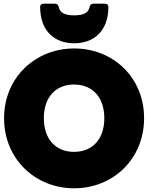

<svg xmlns="http://www.w3.org/2000/svg" viewBox="-20 -1010 801 1038"><path d="M381 8C590 8 759 -149 759 -371C759 -592 591 -748 381 -748C172 -748 2 -592 2 -371C2 -149 172 8 381 8ZM197 -973C197 -840 277 -776 381 -776C485 -776 566 -840 566 -973C566 -984 559 -990 546 -990H485C473 -990 467 -984 464 -971C458 -943 435 -927 381 -927C327 -927 304 -943 298 -971C295 -984 289 -990 277 -990H217C204 -990 197 -984 197 -973ZM217 -371C217 -483 280 -553 380 -553C481 -553 544 -483 544 -371C544 -259 481 -189 380 -189C280 -189 217 -259 217 -371Z"/></svg>

Font: Malmofest Black-Rounded
Style: Regular
Weight: 800
Designer: Jonny Pinhorn (Poppins), Kolossal
Version: Version 1.004;Glyphs 3.1.2 (3151)